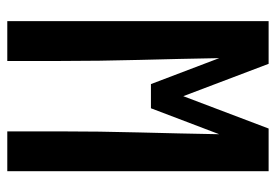

<svg xmlns="http://www.w3.org/2000/svg" viewBox="-138 -638 775 540"><g transform="rotate(90 250.0 -367.5)"><path d="M39 0V-735H159L250 -495L341 -735H461V0H349V-147Q349 -259 352 -371.5Q355 -484 357 -596L284 -404H216L143 -596Q145 -484 148 -371.5Q151 -259 151 -147V0Z"/></g></svg>

Font: Iosevka SS08 Regular
Style: Bold
Weight: 700
Monospace: yes
Designer: Belleve Invis
Foundry: Belleve Invis
Version: Version 16.3.4; ttfautohint (v1.8.4)